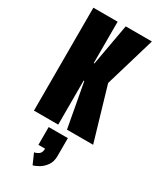

<svg xmlns="http://www.w3.org/2000/svg" viewBox="-243 -774 936 1131"><g transform="rotate(30 225.0 -208.5)"><path d="M36 0V-700H201V-418.5H205.5L256 -700H434L333 -359.5L438.5 0H260.5L205.5 -299.5H201V0ZM159.5 161.5V40.5H290V161.5Q290 201 271.8 226.5Q253.5 252 230 265.8Q206.5 279.5 190 283L159 212.5Q176.5 209.5 190.8 198.5Q205 187.5 205 161.5Z"/></g></svg>

Font: Trispace Condensed
Style: Bold
Weight: 700
Width: 3
Designer: Tyler Finck
Foundry: Etcetera Type Company
Version: Version 1.210; ttfautohint (v1.8.3)